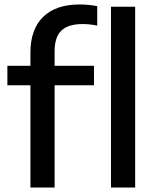

<svg xmlns="http://www.w3.org/2000/svg" viewBox="-20 -838 700 858"><path d="M335.5 -818Q376 -818 414.5 -810.5V-723.5Q383.5 -730.5 349 -730.5Q285 -730.5 254.5 -701.5Q224 -672.5 224 -608.5V-544H400V-457H224V0H116V-457H13V-544H116V-603Q116 -707 172.8 -762.5Q229.5 -818 335.5 -818ZM476 -808H584V0H476Z"/></svg>

Font: Encode Sans Semi Expanded Medium
Style: Regular
Weight: 500
Width: 6
Designer: Multiple Designers
Foundry: Impallari Type
Version: Version 2.000